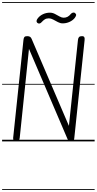

<svg xmlns="http://www.w3.org/2000/svg" viewBox="-25 -1349 923 1832"><path d="M132 0Q114 0 106.5 -8.8Q99 -17.5 100.5 -33L199 -969Q201 -986.5 207.5 -995.2Q214 -1004 234.5 -1004Q253.5 -1004 262.8 -997Q272 -990 277 -977.5L632.5 -148L719 -969Q721 -986.5 729 -995.2Q737 -1004 757 -1004Q774.5 -1004 779.5 -994.2Q784.5 -984.5 782 -964L684 -32.5Q682 -14.5 677.2 -7.2Q672.5 0 655 0Q629 0 619 -23L251.5 -882.5L163.5 -36.5Q162 -22.5 157.2 -11.2Q152.5 0 132 0ZM132 0Q114 0 106.5 -8.8Q99 -17.5 100.5 -33L199 -969Q201 -986.5 207.5 -995.2Q214 -1004 234.5 -1004Q253.5 -1004 262.8 -997Q272 -990 277 -977.5L632.5 -148L719 -969Q721 -986.5 729 -995.2Q737 -1004 757 -1004Q774.5 -1004 779.5 -994.2Q784.5 -984.5 782 -964L684 -32.5Q682 -14.5 677.2 -7.2Q672.5 0 655 0Q629 0 619 -23L251.5 -882.5L163.5 -36.5Q162 -22.5 157.2 -11.2Q152.5 0 132 0ZM330 -1132Q322 -1139.5 324 -1151.2Q326 -1163 336 -1175Q355 -1199.5 385.5 -1213.8Q416 -1228 452 -1228Q476 -1228 499 -1216Q522 -1204 543 -1192Q564 -1180 582 -1180Q603.5 -1180 620 -1189Q636.5 -1198 650.5 -1215.5Q660 -1227 672.8 -1229Q685.5 -1231 693.5 -1222Q703.5 -1213 701 -1202.2Q698.5 -1191.5 688 -1177.5Q668.5 -1153.5 637.8 -1139.8Q607 -1126 573 -1126Q550.5 -1126 527.8 -1138Q505 -1150 483 -1162Q461 -1174 441.5 -1174Q418 -1174 402 -1163.8Q386 -1153.5 373.5 -1139Q363 -1126 351 -1124.5Q339 -1123 330 -1132ZM-5 455H878V463H-5ZM-5 -16H878V0H-5ZM-5 -549H878V-541H-5ZM-5 -1329H878V-1321H-5Z"/></svg>

Font: Edu SA Dotted Guide
Style: Regular
Weight: 400
Designer: Tina and Corey Anderson, Eben Sorkin, Mirko Velimirovic
Foundry: Google for Education
Version: Version 2.000